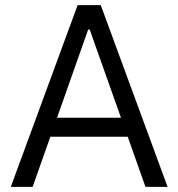

<svg xmlns="http://www.w3.org/2000/svg" viewBox="-20 -727 694 747"><path d="M329 -612H323L107 0H22L282 -707H372L632 0H546ZM500 -195H153V-269H500Z"/></svg>

Font: 42dot Sans
Style: Regular
Weight: 400
Designer: 42dot
Version: Version 1.000